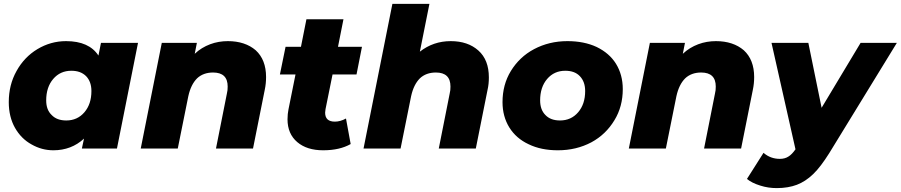

<svg xmlns="http://www.w3.org/2000/svg" viewBox="-20 -762 4621 985"><path d="M498 -542H688L580 0H400L411 -51C368 -11 315 9 254 9C214 9 177 -1 142 -21C107 -40 78 -69 57 -106C36 -143 25 -187 25 -238C25 -297 38 -350 65 -398C91 -445 127 -483 172 -510C217 -537 266 -551 319 -551C398 -551 453 -526 485 -477ZM320 -144C358 -144 389 -158 413 -186C437 -214 449 -250 449 -295C449 -327 440 -352 422 -371C403 -390 378 -399 346 -399C308 -399 277 -385 253 -357C229 -329 217 -292 217 -247C217 -215 226 -190 245 -172C263 -153 288 -144 320 -144Z M1149 -551C1208 -551 1256 -535 1292 -504C1327 -472 1345 -426 1345 -367C1345 -345 1343 -323 1338 -300L1278 0H1088L1144 -282C1147 -293 1148 -305 1148 -318C1148 -366 1123 -390 1073 -390C1040 -390 1012 -380 991 -360C970 -339 955 -309 946 -268L892 0H702L810 -542H990L979 -486C1002 -508 1029 -524 1058 -535C1087 -546 1118 -551 1149 -551Z M1686 -380 1650 -202C1649 -193 1648 -187 1648 -184C1648 -153 1665 -138 1698 -138C1716 -138 1735 -143 1755 -154L1779 -23C1742 -2 1695 9 1638 9C1582 9 1538 -5 1505 -33C1472 -61 1455 -100 1455 -150C1455 -169 1457 -186 1460 -201L1496 -380H1416L1445 -522H1524L1552 -663H1742L1714 -522H1837L1809 -380Z M2292 -551C2351 -551 2398 -535 2434 -503C2470 -471 2488 -425 2488 -365C2488 -343 2486 -321 2481 -300L2421 0H2231L2287 -282C2290 -293 2291 -305 2291 -318C2291 -366 2266 -390 2216 -390C2183 -390 2155 -380 2134 -360C2113 -339 2098 -309 2089 -268L2035 0H1845L1993 -742H2183L2134 -497C2180 -533 2233 -551 2292 -551Z M2842 9C2785 9 2735 -1 2692 -22C2649 -42 2616 -71 2593 -108C2570 -145 2558 -189 2558 -238C2558 -297 2572 -351 2601 -398C2630 -445 2669 -483 2720 -510C2771 -537 2828 -551 2891 -551C2948 -551 2998 -541 3041 -521C3084 -500 3117 -472 3140 -435C3163 -398 3175 -354 3175 -305C3175 -246 3161 -192 3132 -145C3103 -97 3064 -59 3014 -32C2963 -5 2906 9 2842 9ZM2853 -144C2891 -144 2922 -158 2946 -186C2970 -214 2982 -250 2982 -295C2982 -327 2973 -352 2955 -371C2937 -390 2912 -399 2880 -399C2842 -399 2811 -385 2787 -357C2763 -329 2751 -292 2751 -247C2751 -215 2760 -190 2778 -172C2796 -153 2821 -144 2853 -144Z M3653 -551C3712 -551 3760 -535 3796 -504C3831 -472 3849 -426 3849 -367C3849 -345 3847 -323 3842 -300L3782 0H3592L3648 -282C3651 -293 3652 -305 3652 -318C3652 -366 3627 -390 3577 -390C3544 -390 3516 -380 3495 -360C3474 -339 3459 -309 3450 -268L3396 0H3206L3314 -542H3494L3483 -486C3506 -508 3533 -524 3562 -535C3591 -546 3622 -551 3653 -551Z M4395 -542H4581L4234 24C4205 70 4178 106 4152 131C4125 157 4097 175 4068 186C4039 197 4004 203 3965 203C3936 203 3908 199 3880 190C3851 181 3829 170 3812 156L3897 22C3921 43 3949 53 3981 53C3998 53 4013 49 4025 41C4037 34 4049 21 4061 4L3938 -542H4127L4195 -209Z"/></svg>

Font: My Font
Style: Italic
Weight: 500
Designer: Julieta Ulanovsky
Foundry: Julieta Ulanovsky
Version: ""